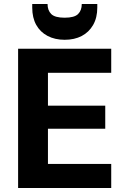

<svg xmlns="http://www.w3.org/2000/svg" viewBox="-20 -945 634 965"><path d="M71 0V-700H539V-579H221V-414H509V-298H221V-121H539V0ZM305 -745Q256 -745 219 -764.5Q182 -784 162 -820Q142 -856 142 -907V-925H219Q219 -893 237.5 -874.5Q256 -856 305 -856Q354 -856 372.5 -874.5Q391 -893 391 -925H469V-907Q469 -856 448 -819.5Q427 -783 390.5 -764Q354 -745 305 -745Z"/></svg>

Font: DM Sans 11pt Black
Style: Regular
Weight: 900
Version: Version 4.004;gftools[0.9.30]